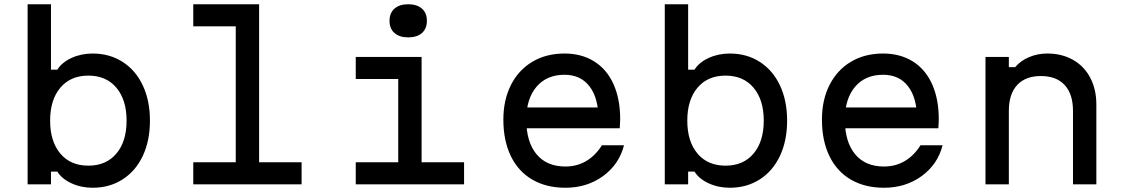

<svg xmlns="http://www.w3.org/2000/svg" viewBox="-20 -868 5290 904"><path d="M250 -60H220V0H110V-848H220V-540H250Q271 -574 316.5 -595Q362 -616 416 -616Q496 -616 557.5 -576.5Q619 -537 652.5 -465.5Q686 -394 686 -300Q686 -206 652.5 -134.5Q619 -63 557.5 -23.5Q496 16 416 16Q362 16 316.5 -5Q271 -26 250 -60ZM576 -300Q576 -398 528 -455Q480 -512 396 -512Q312 -512 264 -455Q216 -398 216 -300Q216 -202 264 -145Q312 -88 396 -88Q480 -88 528 -145Q576 -202 576 -300Z M1200 -848V-104H1400V0H890V-104H1090V-744H890V-848Z M1965 -600V-104H2165V0H1655V-104H1855V-496H1655V-600ZM1814 -770Q1814 -807 1837.5 -827.5Q1861 -848 1902 -848Q1943 -848 1966.5 -827.5Q1990 -807 1990 -770Q1990 -733 1966.5 -712.5Q1943 -692 1902 -692Q1861 -692 1837.5 -712.5Q1814 -733 1814 -770Z M2835 -362 2798 -305Q2798 -406 2756 -461Q2714 -516 2638 -516Q2554 -516 2506 -459.5Q2458 -403 2458 -305Q2458 -200 2506 -142Q2554 -84 2642 -84Q2697 -84 2740.5 -110Q2784 -136 2814 -184H2918Q2895 -94 2819.5 -39Q2744 16 2642 16Q2552 16 2486 -22.5Q2420 -61 2385 -133.5Q2350 -206 2350 -305Q2350 -398 2386 -468.5Q2422 -539 2487 -577.5Q2552 -616 2638 -616Q2718 -616 2777.5 -579Q2837 -542 2868.5 -472Q2900 -402 2900 -307Q2900 -292 2898 -264H2435V-362Z M3250 -60H3220V0H3110V-848H3220V-540H3250Q3271 -574 3316.5 -595Q3362 -616 3416 -616Q3496 -616 3557.5 -576.5Q3619 -537 3652.5 -465.5Q3686 -394 3686 -300Q3686 -206 3652.5 -134.5Q3619 -63 3557.5 -23.5Q3496 16 3416 16Q3362 16 3316.5 -5Q3271 -26 3250 -60ZM3576 -300Q3576 -398 3528 -455Q3480 -512 3396 -512Q3312 -512 3264 -455Q3216 -398 3216 -300Q3216 -202 3264 -145Q3312 -88 3396 -88Q3480 -88 3528 -145Q3576 -202 3576 -300Z M4335 -362 4298 -305Q4298 -406 4256 -461Q4214 -516 4138 -516Q4054 -516 4006 -459.5Q3958 -403 3958 -305Q3958 -200 4006 -142Q4054 -84 4142 -84Q4197 -84 4240.5 -110Q4284 -136 4314 -184H4418Q4395 -94 4319.5 -39Q4244 16 4142 16Q4052 16 3986 -22.5Q3920 -61 3885 -133.5Q3850 -206 3850 -305Q3850 -398 3886 -468.5Q3922 -539 3987 -577.5Q4052 -616 4138 -616Q4218 -616 4277.5 -579Q4337 -542 4368.5 -472Q4400 -402 4400 -307Q4400 -292 4398 -264H3935V-362Z M4620 -600H4730V-552H4760Q4785 -582 4825 -599Q4865 -616 4911 -616Q4980 -616 5032.5 -586Q5085 -556 5113.5 -501.5Q5142 -447 5142 -376V0H5032V-346Q5032 -425 4993 -467.5Q4954 -510 4881 -510Q4808 -510 4769 -467.5Q4730 -425 4730 -346V0H4620Z"/></svg>

Font: Martian Mono VF sWd Rg
Style: Regular
Weight: 400
Width: 6
Monospace: yes
Designer: Roman Shamin
Foundry: Evil Martians
Version: Version 1.100